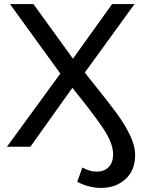

<svg xmlns="http://www.w3.org/2000/svg" viewBox="-20 -720 712 942"><path d="M434 -316Q509 -223 550 -167.5Q591 -112 617 -58.5Q643 -5 643 41Q643 116 595.5 159Q548 202 476 202Q416 202 359 172L384 102Q420 122 455 122Q492 122 513.5 99.5Q535 77 535 37Q535 -17 485.5 -91Q436 -165 335 -289L129 0H14L276 -359L29 -700H144L338 -432L530 -700H640L396 -364Q422 -332 434 -316Z"/></svg>

Font: CMG Sans Medium
Style: Regular
Weight: 500
Designer: Julieta Ulanovsky
Foundry: Julieta Ulanovsky
Version: Version 7.200